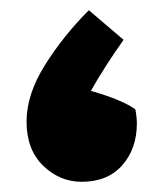

<svg xmlns="http://www.w3.org/2000/svg" viewBox="-20 -349 328 376"><path d="M248 -107Q248 -58 219.5 -25.5Q191 7 140 7Q97 7 64.5 -24.5Q32 -56 32 -111Q32 -164 68 -221.5Q104 -279 154 -329L222 -271Q185 -219 158 -171Q218 -154 245 -135Q248 -120 248 -107Z"/></svg>

Font: Lalezar
Style: Regular
Weight: 400
Designer: Borna Izadpanah
Foundry: Borna Izadpanah
Version: Version 1.004